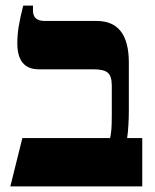

<svg xmlns="http://www.w3.org/2000/svg" viewBox="-20 -667 553 687"><path d="M17 0H489V-173H435Q438 -193 439.5 -220.5Q441 -248 441 -273V-443Q441 -592 326 -592H140Q98 -592 98 -629V-647H63Q51 -599 46.5 -570Q42 -541 42 -512Q42 -419 119 -419H315Q352 -419 366 -406.5Q380 -394 380 -361V-256Q380 -221 378.5 -203.5Q377 -186 374 -173H60Z"/></svg>

Font: Noto Serif Hebrew SemiCondensed Extra
Style: Regular
Weight: 800
Width: 4
Designer: Monotype Design Team
Foundry: Monotype Imaging Inc.
Version: Version 1.901